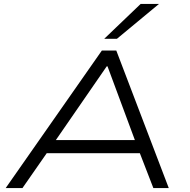

<svg xmlns="http://www.w3.org/2000/svg" viewBox="-20 -964 972 984"><path d="M9 0 502 -705H576L845 0H766L687 -204L728 -179H184L237 -204L95 0ZM527 -624 253 -227 220 -246H712L678 -228L531 -624ZM514 -765 701 -944H795L579 -765Z"/></svg>

Font: Nunito Sans 7pt Expanded Light
Style: Italic
Weight: 300
Width: 7
Italic angle: -9°
Designer: Vernon Adams
Foundry: Vernon Adams
Version: Version 3.101;gftools[0.9.27]